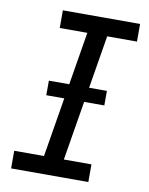

<svg xmlns="http://www.w3.org/2000/svg" viewBox="-83 -796 666 857"><g transform="rotate(10 250.0 -367.5)"><path d="M377 0H27V-80H162L257 -655H132V-735H482V-655H347L252 -80H377ZM388 -349H125V-415H388Z"/></g></svg>

Font: Iosevka Term Curly Medium
Style: Italic
Weight: 500
Italic angle: -9°
Designer: Belleve Invis
Foundry: Belleve Invis
Version: Version 32.3.0